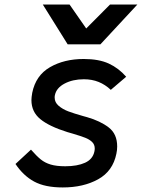

<svg xmlns="http://www.w3.org/2000/svg" viewBox="-20 -817 640 843"><path d="M48 -97 116 -160Q140.5 -132 159 -117Q177.5 -102 202.8 -94.5Q228 -87 266.5 -87Q319.5 -87 353.5 -102.5Q387.5 -118 394.5 -152Q396 -159 396 -165Q396 -182.5 384.2 -193.8Q372.5 -205 354 -212.2Q335.5 -219.5 298.5 -230.5L276 -237Q196 -262 157 -294Q118 -326 118 -377.5Q118 -389.5 121.5 -409.5Q137 -486 199.5 -522Q262 -558 347.5 -558Q414 -558 457.5 -538Q501 -518 534 -480L466.5 -422.5Q442 -445.5 413 -457.2Q384 -469 348 -469Q299.5 -469 263.5 -450Q227.5 -431 221 -399Q220 -395.5 220 -388.5Q220 -367.5 237.5 -352.5Q255 -337.5 279.5 -328.2Q304 -319 344.5 -307.5L362.5 -302.5Q420 -286 457.2 -257.5Q494.5 -229 494.5 -174Q494.5 -158 491 -142Q475.5 -65.5 410.8 -29.8Q346 6 255.5 6Q177.5 6 130 -19.8Q82.5 -45.5 48 -97ZM168 -797H285.5L358.5 -692L463 -797H583L421 -622.5H277Z"/></svg>

Font: JuliaMono MediumItalic
Style: Regular
Weight: 500
Italic angle: -9°
Monospace: yes
Designer: cormullion
Foundry: corm
Version: Version 0.049; ttfautohint (v1.8.4)